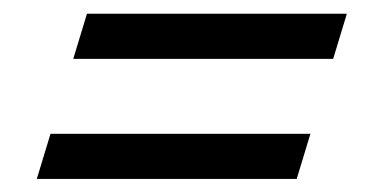

<svg xmlns="http://www.w3.org/2000/svg" viewBox="-20 -376 574 287"><path d="M110 -355.5H498.5L478 -288H89.5ZM55.5 -176H444L423.5 -108.5H35Z"/></svg>

Font: Newsreader SemiBold
Style: Italic
Weight: 600
Italic angle: -17°
Designer: Hugues Gentile
Foundry: Production Type
Version: Version 1.003